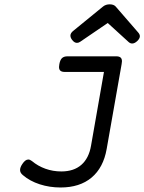

<svg xmlns="http://www.w3.org/2000/svg" viewBox="-20 -833 649 864"><path d="M500.5 -803.7 602.1 -686.5Q609.4 -678.2 609.4 -669.9Q609.4 -659.7 597.7 -648.4Q585.9 -637.2 574.7 -637.2Q566.4 -637.2 559.1 -643.6L464.8 -729.5L340.8 -645Q334 -640.1 326.2 -640.1Q314.5 -640.1 304.2 -653.8Q296.9 -663.6 296.9 -672.9Q296.9 -683.1 308.1 -692.9L443.8 -803.7Q456.1 -813.5 473.6 -813.5Q491.7 -813.5 500.5 -803.7ZM528.8 -557.1Q528.8 -551.8 527.3 -544.4L460 -162.6Q445.3 -78.6 392.1 -33.9Q338.9 10.7 252.4 10.7Q203.1 10.7 158.7 -3.7Q114.3 -18.1 83 -44.9Q70.3 -55.2 70.3 -67.9Q70.3 -80.1 80.6 -95.2Q93.8 -115.2 107.4 -115.2Q114.7 -115.2 123.5 -108.4Q150.4 -85.9 184.3 -73.7Q218.3 -61.5 255.9 -61.5Q312 -61.5 345.9 -91.1Q379.9 -120.6 389.6 -177.2L447.8 -509.3H271.5Q258.3 -509.3 252 -514.6Q245.6 -520 245.6 -531.7Q245.6 -537.1 247.1 -544.4Q250.5 -563.5 259 -571.5Q267.6 -579.6 284.2 -579.6H502.9Q516.1 -579.6 522.5 -574.2Q528.8 -568.8 528.8 -557.1Z"/></svg>

Font: Courier Prime Sans
Style: Italic
Weight: 400
Italic angle: -10°
Designer: Alan Dague-Greene
Foundry: Quote-Unquote Apps
Version: Version 3.020